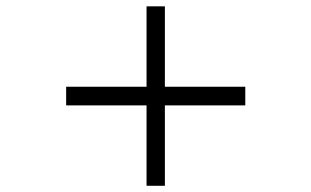

<svg xmlns="http://www.w3.org/2000/svg" viewBox="-20 -598 1002 618"><path d="M510.7 -258.8V0H451.7V-258.8H192.9V-318.8H451.7V-577.6H510.7V-318.8H769.5V-258.8Z"/></svg>

Font: Doulos SIL Am
Style: Regular
Weight: 400
Designer: Walt Agee, Victor Gaultney, Peter Martin, Debbi Hosken, Becca Hirsbrunner
Foundry: SIL International
Version: Version 5.000